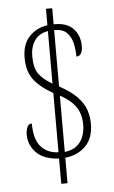

<svg xmlns="http://www.w3.org/2000/svg" viewBox="-57 -799 544 917"><g transform="rotate(-5 214.5 -340.5)"><path d="M199 -42Q126 -46 90.5 -82.5Q55 -119 55 -170Q55 -186 61 -203Q67 -220 84 -220Q84 -144 115 -109Q146 -74 199 -72V-356Q136 -392 106.5 -431.5Q77 -471 77 -536Q77 -601 112 -637.5Q147 -674 199 -681V-760H229V-683Q294 -684 324 -650.5Q354 -617 354 -569Q354 -520 324 -520Q324 -552 317 -583.5Q310 -615 289.5 -635.5Q269 -656 229 -655V-385Q286 -354 315 -323Q344 -292 354.5 -260Q365 -228 365 -195Q365 -126 327.5 -88Q290 -50 229 -43V79H199ZM199 -653Q156 -646 135 -615Q114 -584 114 -540Q114 -483 135 -454.5Q156 -426 199 -401ZM229 -71Q279 -77 303.5 -110Q328 -143 328 -194Q328 -244 304 -279Q280 -314 229 -341Z"/></g></svg>

Font: Noto Serif ExtraCondensed ExtraLight
Style: Regular
Weight: 200
Width: 2
Designer: Monotype Design Team
Foundry: Monotype Imaging Inc.
Version: Version 2.015